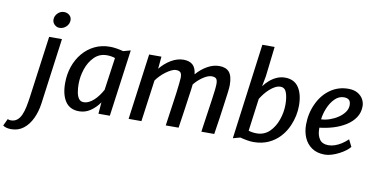

<svg xmlns="http://www.w3.org/2000/svg" viewBox="-208 -1071 3127 1593"><g transform="rotate(10 1355.5 -274.0)"><path d="M-46.5 252Q-67.5 252 -85 247.5Q-102.5 243 -115.5 233.5L-87.5 174Q-83.5 177 -75.5 178.8Q-67.5 180.5 -62.5 180.5Q-30 180.5 -8.8 163.2Q12.5 146 25.8 116Q39 86 47 47.5Q55 9 61 -33.5L132 -557H240L165 -1.5Q155.5 68.5 128.2 126.2Q101 184 57.2 218Q13.5 252 -46.5 252ZM202.5 -645.5Q179 -645.5 160.8 -663Q142.5 -680.5 142.5 -705Q142.5 -735 165.2 -758.2Q188 -781.5 218.5 -781.5Q246.5 -781.5 264.8 -765Q283 -748.5 283 -723.5Q283 -692 259 -668.8Q235 -645.5 202.5 -645.5Z M482.5 8Q405.5 8 367.2 -48.2Q329 -104.5 329 -202.5Q329 -276.5 351.2 -341.8Q373.5 -407 415.2 -457Q457 -507 515 -535.5Q573 -564 645 -564Q670 -564 701 -559Q732 -554 757 -547L818.5 -564L741.5 0H645.5L653.5 -97Q623.5 -53 579.8 -22.5Q536 8 482.5 8ZM506.5 -73Q530 -73 551.8 -83.8Q573.5 -94.5 593.2 -112.8Q613 -131 630.2 -154.8Q647.5 -178.5 661.5 -204L700.5 -479Q668 -490 631 -490Q568.5 -490 525.5 -447Q482.5 -404 461.5 -340.8Q440.5 -277.5 440.5 -214.5Q440.5 -179.5 446 -147Q451.5 -114.5 465.8 -93.8Q480 -73 506.5 -73Z M899.5 -1.5 974.5 -557H1078L1068.5 -453.5Q1108.5 -503 1160.2 -533.5Q1212 -564 1264 -564Q1313 -564 1340.8 -539.8Q1368.5 -515.5 1374.5 -460.5Q1415 -507.5 1465 -535.8Q1515 -564 1565 -564Q1622.5 -564 1650 -531Q1677.5 -498 1677.5 -422Q1677.5 -404.5 1672.5 -361.8Q1667.5 -319 1657.5 -250.5Q1650.5 -197.5 1642.2 -141Q1634 -84.5 1621 -1.5H1512.5Q1515.5 -24.5 1518.8 -46.8Q1522 -69 1525.5 -93Q1529 -117 1533 -144.8Q1537 -172.5 1542 -206.5Q1547 -240.5 1553 -282.5Q1560 -331.5 1563.5 -363Q1567 -394.5 1567 -413Q1567 -446 1555.5 -457.5Q1544 -469 1517 -469Q1487.5 -469 1447.5 -442.8Q1407.5 -416.5 1373.5 -375.5Q1371.5 -356.5 1368.2 -330.8Q1365 -305 1360 -273.5Q1356 -244 1352.2 -218Q1348.5 -192 1345 -166.8Q1341.5 -141.5 1337.5 -115.8Q1333.5 -90 1329.5 -62Q1325.5 -34 1320.5 -1.5H1212.5Q1214 -13 1218.2 -42.5Q1222.5 -72 1228.2 -112.5Q1234 -153 1240.5 -197.8Q1247 -242.5 1252.5 -283.5Q1258 -329 1262 -364.5Q1266 -400 1266 -413Q1266 -445.5 1254.5 -457.2Q1243 -469 1216.5 -469Q1199.5 -469 1177.5 -458.2Q1155.5 -447.5 1132.2 -430.2Q1109 -413 1089 -392.2Q1069 -371.5 1055.5 -352L1007.5 -1.5Z M1952 8Q1926.5 8 1895.5 2.5Q1864.5 -3 1839.5 -10L1779 6.5L1885.5 -799.5H1989L1959.5 -546.5L1943 -460Q1964 -489 1991.5 -512.5Q2019 -536 2051.2 -550Q2083.5 -564 2119.5 -564Q2196.5 -564 2234.5 -507.5Q2272.5 -451 2272.5 -354Q2272.5 -268.5 2237.5 -186.5Q2214 -130.5 2173.8 -86.5Q2133.5 -42.5 2077.8 -17.2Q2022 8 1952 8ZM1966.5 -67.5Q2028.5 -67.5 2073.5 -110Q2116.5 -152.5 2138.5 -216Q2160.5 -279.5 2160.5 -342.5Q2160.5 -402 2146.5 -442.5Q2132.5 -483 2095 -483Q2072.5 -483 2049.5 -470.8Q2026.5 -458.5 2004.8 -439Q1983 -419.5 1965 -396.5Q1947 -373.5 1934 -352L1897.5 -77.5Q1929 -67.5 1966.5 -67.5Z M2553 8Q2486.5 8 2442.5 -22.5Q2398.5 -53.5 2377.8 -103Q2357 -152.5 2357.5 -211.5Q2358 -307.5 2397.5 -390.5Q2435.5 -471 2502 -517.5Q2568.5 -564 2653 -564Q2699 -564 2730 -546.5Q2761 -529 2777 -501Q2793 -473 2793 -441Q2793 -387.5 2765.2 -346Q2737.5 -304.5 2690.8 -275Q2644 -245.5 2586.8 -228Q2529.5 -210.5 2471 -204.5V-188.5Q2472 -139 2494.8 -106.5Q2517.5 -74 2569 -74Q2595 -74 2622.5 -83.2Q2650 -92.5 2677.5 -110Q2705 -127.5 2730.5 -152L2760 -93.5Q2748.5 -77.5 2725 -59.8Q2701.5 -42 2671.5 -26.5Q2641.5 -11 2610.5 -1.5Q2579.5 8 2553 8ZM2473 -275Q2507.5 -276 2544.5 -288.8Q2581.5 -301.5 2613.8 -323Q2646 -344.5 2666 -372.2Q2686 -400 2686 -431.5Q2686 -462 2671.5 -475Q2657 -488 2629 -488Q2607.5 -488 2588.5 -479.8Q2569.5 -471.5 2552.5 -454.5Q2518.5 -420.5 2498 -370.5Q2477.5 -320.5 2473 -275Z"/></g></svg>

Font: Koeln Type Sans
Style: Italic
Weight: 400
Italic angle: -7.5°
Designer: Eben Sorkin
Foundry: Eben Sorkin
Version: Version 2.001